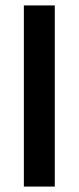

<svg xmlns="http://www.w3.org/2000/svg" viewBox="-20 -688 290 708"><path d="M68 0V-668H182V0Z"/></svg>

Font: Gantari SemiBold
Style: Regular
Weight: 600
Designer: Anugrah Pasau
Foundry: Lafontype
Version: Version 1.000; ttfautohint (v1.8.3)